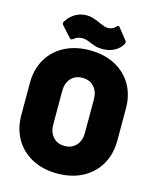

<svg xmlns="http://www.w3.org/2000/svg" viewBox="-131 -983 879 1084"><g transform="rotate(15 308.5 -441.0)"><path d="M28 -256V-444Q28 -522 63 -582Q98 -642 161.5 -675Q225 -708 308 -708Q392 -708 455.5 -675Q519 -642 554 -582Q589 -522 589 -444V-256Q589 -176 554 -115.5Q519 -55 455.5 -21.5Q392 12 308 12Q225 12 161.5 -21.5Q98 -55 63 -115.5Q28 -176 28 -256ZM401 -250V-446Q401 -492 375.5 -519.5Q350 -547 308 -547Q267 -547 241.5 -519.5Q216 -492 216 -446V-250Q216 -204 241.5 -176.5Q267 -149 308 -149Q350 -149 375.5 -176.5Q401 -204 401 -250ZM302 -749Q283 -757 272.5 -760Q262 -763 251 -763Q220 -763 200 -745Q193 -740 189 -740Q185 -740 180 -745L126 -805Q120 -811 120 -817Q120 -821 123 -825Q140 -855 170.5 -874.5Q201 -894 240 -894Q260 -894 276 -889Q292 -884 305 -878.5Q318 -873 322 -871Q341 -863 351 -859.5Q361 -856 372 -856Q400 -856 416 -875Q423 -882 428 -882Q433 -882 437 -876L486 -814Q493 -806 490 -798Q478 -770 447 -751.5Q416 -733 372 -733Q350 -733 335.5 -737Q321 -741 302 -749Z"/></g></svg>

Font: Barlow Black
Style: Regular
Weight: 900
Designer: Jeremy Tribby
Foundry: Tribby Type
Version: Version 1.422